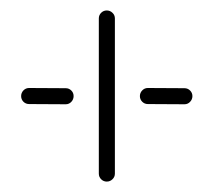

<svg xmlns="http://www.w3.org/2000/svg" viewBox="-20 -443 408 367"><path d="M20.4 -259.3Q20.4 -265.6 24.8 -270.2Q29.3 -274.8 35.6 -274.8L105.6 -274.4Q111.9 -274.4 116.3 -270Q120.7 -265.6 120.7 -259.3Q120.7 -253 116.3 -248.3Q111.9 -243.7 105.6 -243.7L35.6 -244.1Q29.3 -244.1 24.8 -248.5Q20.4 -253 20.4 -259.3ZM184.1 -95.9Q177.8 -95.9 173.3 -100.4Q168.9 -104.8 168.9 -111.1V-407.8Q168.9 -414.1 173.3 -418.5Q177.8 -423 184.1 -423Q190.4 -423 195 -418.5Q199.6 -414.1 199.6 -407.8V-111.1Q199.6 -104.8 195 -100.4Q190.4 -95.9 184.1 -95.9ZM247.4 -259.3Q247.4 -265.6 251.9 -270.2Q256.3 -274.8 262.6 -274.8L332.6 -274.4Q338.9 -274.4 343.3 -270Q347.8 -265.6 347.8 -259.3Q347.8 -253 343.3 -248.3Q338.9 -243.7 332.6 -243.7L262.6 -244.1Q256.3 -244.1 251.9 -248.5Q247.4 -253 247.4 -259.3Z"/></svg>

Font: 26F Galaxy Sans Ultra Light
Style: Regular
Weight: 200
Designer: C₂₉H₂₅N₃O₅
Version: Version 1.100